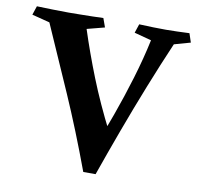

<svg xmlns="http://www.w3.org/2000/svg" viewBox="-76 -740 860 828"><g transform="rotate(10 354.0 -325.5)"><path d="M341 9Q277 -164 212 -312.5Q147 -461 85 -601L7 -621L20 -660Q51 -659 89.5 -658Q128 -657 159 -657Q177 -657 206 -657.5Q235 -658 264 -658.5Q293 -659 311 -660L325 -621L248 -601Q280 -502 321 -398.5Q362 -295 421 -179Q423 -171 418.5 -150Q414 -129 406 -102Q398 -75 387.5 -49.5Q377 -24 365 -7.5Q353 9 341 9ZM341 9Q348 -9 351.5 -23Q355 -37 359 -56.5Q363 -76 371 -112Q399 -175 429 -258Q459 -341 486 -430.5Q513 -520 530 -601L455 -621L468 -660Q533 -657 586 -657Q612 -657 636.5 -658Q661 -659 688 -660L701 -621L630 -601Q589 -506 547.5 -401.5Q506 -297 467.5 -192.5Q429 -88 395 9Z"/></g></svg>

Font: Ruwudu
Style: Bold
Weight: 700
Designer: Becca Hirsbrunner Spalinger
Foundry: SIL International
Version: Version 3.000